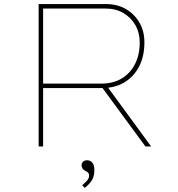

<svg xmlns="http://www.w3.org/2000/svg" viewBox="-20 -720 877 944"><path d="M170 0V-700H501Q557 -700 599 -675.5Q641 -651 665.5 -609Q690 -567 690 -512Q690 -443 664 -393Q638 -343 591.5 -315Q545 -287 481 -287H192V0ZM695 0 476 -298 502 -302 723 0ZM192 -309H479Q537 -309 579 -334.5Q621 -360 644 -405.5Q667 -451 667 -511Q667 -559 645.5 -596.5Q624 -634 586.5 -656Q549 -678 499 -678H192ZM397 204 384 191Q391 184 399 177Q407 170 412.5 162Q418 154 418 144Q418 136 415 131Q412 126 401 121Q391 116 386 109Q381 102 381 92Q381 83 388 75.5Q395 68 408 68Q425 68 434.5 80.5Q444 93 444 114Q444 127 442 138.5Q440 150 435 160.5Q430 171 420.5 181.5Q411 192 397 204Z"/></svg>

Font: Lexend Peta Thin
Style: Regular
Weight: 250
Version: Version 1.007